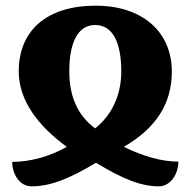

<svg xmlns="http://www.w3.org/2000/svg" viewBox="-20 -570 671 676"><path d="M91 86C155 86 220 62 318 3C415 62 478 86 539 86C581 86 608 42 608 -1C551 -1 488 -18 416 -53C530 -119 585 -206 585 -318C585 -459 480 -550 317 -550C145 -550 46 -463 46 -319C46 -216 114 -127 215 -53C158 -20 87 0 23 0C23 43 49 86 91 86ZM315 -118C251 -165 224 -234 224 -319C224 -416 252 -482 315 -482C379 -482 407 -416 407 -319C407 -235 374 -165 315 -118Z"/></svg>

Font: Noto Serif Georgian Extra
Style: Regular
Weight: 800
Designer: Monotype Design Team
Foundry: Monotype Imaging Inc.
Version: Version 1.901